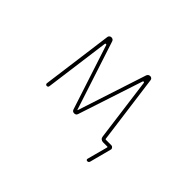

<svg xmlns="http://www.w3.org/2000/svg" viewBox="-122 -826 1244 1244"><g transform="rotate(45 500.0 -204.5)"><path d="M758.8 134.8Q753.9 134.8 751 131.3Q748 127.9 749 123L787.1 -19.5Q788.1 -24.4 784.2 -24.4H744.1Q733.4 -24.4 725.6 -31.2Q717.8 -38.1 716.8 -48.8L659.2 -483.4Q658.2 -488.3 653.3 -488.3Q648.4 -489.3 647.5 -484.4L501 -39.1Q496.1 -24.4 480 -24.4Q463.9 -24.4 459 -39.1L313.5 -484.4Q311.5 -489.3 307.6 -488.3H306.6Q302.7 -488.3 301.8 -483.4L242.2 -37.1Q241.2 -24.4 228.5 -24.4Q222.7 -24.4 219.7 -28.3Q216.8 -32.2 216.8 -37.1L282.2 -527.3Q283.2 -534.2 289.1 -539.1Q294.9 -543.9 301.8 -543.9Q319.3 -543.9 324.2 -528.3L478.5 -55.7Q479.5 -54.7 480.5 -54.7Q481.4 -54.7 481.4 -55.7L635.7 -528.3Q641.6 -543.9 658.2 -543.9Q666 -543.9 671.4 -539.1Q676.8 -534.2 677.7 -527.3L741.2 -52.7Q741.2 -48.8 746.1 -48.8H795.9Q804.7 -48.8 810.5 -41Q814.5 -36.1 814.5 -30.3Q814.5 -27.3 813.5 -25.4L774.4 123Q771.5 134.8 758.8 134.8Z"/></g></svg>

Font: Rounded-X Mgen+ 1mn thin
Style: Regular
Weight: 100
Designer: [Source Han Sans]
Ryoko NISHIZUKA  (kana & ideographs); Paul D. Hunt (Latin, Greek & Cyrillic); Wenlong ZHANG  (bopomofo
Version: Version 1.059.20150602